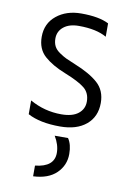

<svg xmlns="http://www.w3.org/2000/svg" viewBox="-86 -565 578 865"><g transform="rotate(10 203.0 -132.0)"><path d="M371 -130Q371 -67 327.5 -30.5Q284 6 208 6Q116 6 60 -24V-87Q127 -49 204 -49Q255 -49 281.5 -70Q308 -91 308 -125Q308 -165 280.5 -187Q253 -209 190 -234Q129 -258 93 -290Q57 -322 57 -378Q57 -439 102 -475.5Q147 -512 215 -512Q297 -512 341 -489V-428Q294 -455 214 -455Q170 -455 144.5 -434.5Q119 -414 119 -381Q119 -361 126.5 -346Q134 -331 152.5 -318.5Q171 -306 184 -300Q197 -294 226 -282Q296 -254 333.5 -220.5Q371 -187 371 -130ZM271 121Q271 173 234 209Q197 245 128 248V199Q215 190 215 126Q215 89 192 51H253Q271 77 271 121Z"/></g></svg>

Font: Hind Madurai Light
Style: Regular
Weight: 300
Designer: Jyotish Sonowal
Foundry: Indian Type Foundry
Version: Version 1.001;PS 1.0;hotconv 1.0.86;makeotf.lib2.5.63406; tt